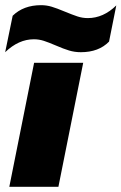

<svg xmlns="http://www.w3.org/2000/svg" viewBox="-46 -723 470 743"><path d="M3 -662Q45 -703 113 -703Q134 -703 154 -697Q174 -691 205 -678Q234 -666 253.5 -659.5Q273 -653 294 -653Q354 -653 404 -702L376 -562Q336 -521 267 -521Q243 -521 221.5 -527.5Q200 -534 170 -547Q142 -559 123.5 -565Q105 -571 85 -571Q26 -571 -26 -521ZM86 -480H276L180 0H-10Z"/></svg>

Font: Readiness ExtraBold
Style: Italic
Weight: 800
Italic angle: -12°
Designer: Katatrad Team
Foundry: CadsonDemak
Version: Version 1.00;January 16, 2020;FontCreator 12.0.0.2550 64-bit